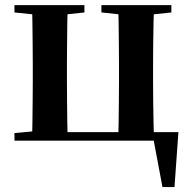

<svg xmlns="http://www.w3.org/2000/svg" viewBox="-20 -556 761 759"><path d="M105.9 0Q107.6 -25.5 108.1 -67.4Q108.6 -109.4 109.1 -154.7Q109.6 -200 109.6 -234.8V-301.2Q109.6 -335.7 109.1 -381Q108.6 -426.4 108.1 -468.7Q107.6 -511 105.9 -535.7H247.6Q246.6 -511 246.1 -468.7Q245.6 -426.4 245.1 -381Q244.6 -335.7 244.6 -301.2V-234.8Q244.6 -200 245.1 -154.7Q245.6 -109.4 246.1 -67.4Q246.6 -25.5 247.6 0ZM447.4 0Q448.4 -25.5 448.9 -67.4Q449.4 -109.4 449.9 -154.7Q450.4 -200 450.4 -234.8V-301.2Q450.4 -335.7 449.9 -381Q449.4 -426.4 448.9 -468.7Q448.4 -511 447.4 -535.7H588.9Q587.9 -511 587 -468.7Q586.1 -426.4 585.6 -381Q585.1 -335.7 585.1 -301.2V-234.8Q585.1 -200 585.6 -154.7Q586.1 -109.4 587 -67.4Q587.9 -25.5 588.9 0ZM622.2 183.5 581.7 -32.6 631 0H176.1V-33.6H685.3L669.8 183.5ZM37.2 -506.8V-535.7H313.8V-506.8L208.6 -495.5H147ZM380.9 -506.8V-535.7H657.5V-506.8L550.8 -495.5H487.7ZM37.2 0V-29.9L147 -40.2H176.9V0Z"/></svg>

Font: Early Summer Mincho VF
Style: Regular
Weight: 250
Designer: GuiWonder
Version: Version 1.002